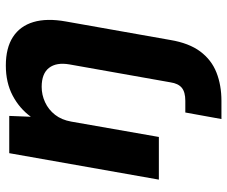

<svg xmlns="http://www.w3.org/2000/svg" viewBox="-82 -496 798 675"><g transform="rotate(-90 317.5 -159.0)"><path d="M23 0 116 -526H247L244 -450Q273 -490 318.5 -514Q364 -538 424 -538Q486 -538 524.5 -513Q563 -488 577 -441Q591 -394 579 -327L514 40Q503 106 473.5 145.5Q444 185 399.5 202.5Q355 220 300 220H236L259 93H300Q331 93 346 80.5Q361 68 365 41L428 -314Q436 -360 416 -386Q396 -412 349 -412Q321 -412 295 -400Q269 -388 251 -365Q233 -342 227 -308L173 0Z"/></g></svg>

Font: DM Sans 9pt Black
Style: Italic
Weight: 900
Italic angle: -10°
Version: Version 4.004;gftools[0.9.30]